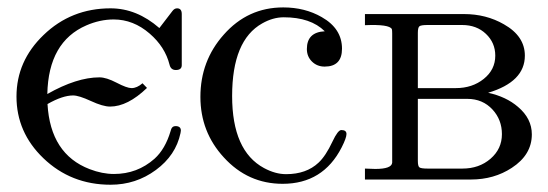

<svg xmlns="http://www.w3.org/2000/svg" viewBox="-20 -489 1494 523"><path d="M475.1 -311.5Q475.1 -298.3 459 -298.3Q445.3 -298.3 441.9 -312.5Q429.7 -361.3 387.7 -397.5Q343.3 -436 289.6 -436Q252.4 -436 215.3 -419.9Q111.8 -375 108.9 -232.9Q189 -278.3 251 -278.3Q269.5 -278.3 297.6 -263.7Q325.7 -249 338.4 -249Q353 -249 368.2 -262.2L380.4 -249.5Q327.6 -198.7 279.8 -198.7Q260.3 -198.7 227.5 -213.9Q194.8 -229 179.2 -229Q150.4 -229 109.4 -205.6Q117.2 -69.3 224.1 -28.3Q258.3 -15.1 290.5 -15.1Q354 -15.1 400.9 -56.6Q430.2 -83 444.8 -132.3L445.8 -135.7Q448.7 -145.5 458 -145.5Q472.7 -145.5 472.7 -133.3Q472.7 -130.9 471.7 -126.5Q459 -65.9 404.5 -25.9Q350.1 14.2 281.2 14.2Q173.3 14.2 98.1 -58.1Q24.9 -128.4 24.9 -226.1Q24.9 -322.8 98.6 -393.6Q173.8 -466.3 281.2 -466.3Q352.5 -466.3 414.1 -412.6L449.7 -459Q455.1 -466.3 462.4 -466.3Q475.1 -466.3 475.1 -450.7Z M923.8 -124Q923.8 -113.3 910.6 -87.4Q859.9 11.7 750 11.7Q655.3 11.7 589.8 -60.1Q525.9 -129.4 525.9 -225.1Q525.9 -323.2 589.4 -394.5Q654.8 -468.8 751.5 -468.8Q810.5 -468.8 856.4 -442.4Q911.6 -411.1 911.6 -356.4Q911.6 -307.6 864.3 -307.6Q843.8 -307.6 829.8 -321.3Q815.9 -335 815.9 -355.5Q815.9 -401.4 864.7 -403.8Q826.2 -441.9 752.9 -441.9Q723.6 -441.9 694.3 -425.3Q612.3 -379.4 612.3 -227.5Q612.3 -78.1 699.2 -31.2Q730 -14.6 759.3 -14.6Q814.5 -14.6 847.7 -45.9Q867.2 -64 885.7 -103.5Q900.4 -134.8 909.7 -134.8Q923.8 -134.8 923.8 -124Z M1428.7 -123Q1428.7 -67.4 1374 -31.7Q1325.7 0 1262.7 0H974.1V-29.8Q1002 -28.8 1002 -28.8Q1046.9 -28.8 1048.3 -45.9Q1048.3 -47.9 1048.3 -52.7V-397.9Q1048.3 -406.7 1047.4 -409.7Q1040.5 -423.3 974.1 -420.4V-450.7H1243.7Q1304.2 -450.7 1352.5 -422.9Q1409.7 -390.6 1409.7 -337.4Q1409.7 -266.1 1309.6 -236.3Q1358.9 -225.6 1391.1 -197.8Q1428.7 -166 1428.7 -123ZM1329.1 -337.4Q1329.1 -372.6 1303.7 -396.7Q1278.3 -420.9 1238.8 -420.9H1145Q1127 -420.9 1122.6 -417.5Q1118.2 -414.1 1118.2 -399.4V-249H1221.7Q1266.6 -249 1297.9 -274.2Q1329.1 -299.3 1329.1 -337.4ZM1347.2 -123.5Q1347.2 -162.6 1321.8 -190.4Q1294.9 -219.7 1252.9 -219.7H1118.2V-50.8Q1118.2 -36.1 1122.6 -33Q1127 -29.8 1145 -29.8H1239.7Q1285.2 -29.8 1316.2 -56.6Q1347.2 -83.5 1347.2 -123.5Z"/></svg>

Font: Kurinto Book Core
Style: Regular
Weight: 400
Designer: Kurinto was developed by Clint Goss from a range of fonts that are compatible with the SIL Open Font License Version 1.1
Foundry: Clinton F. Goss
Version: Version 2.196; July 25, 2020